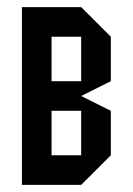

<svg xmlns="http://www.w3.org/2000/svg" viewBox="-20 -520 373 540"><path d="M125 -291.7H208.3V-416.7H125ZM125 -83.3H208.3V-208.3H125ZM208.3 0H41.7V-500H208.3L291.7 -416.7V-291.7L208.3 -250L291.7 -208.3V-83.3Z"/></svg>

Font: Yulong
Style: Regular
Weight: 400
Designer: GGBotNet
Foundry: f0n7.com
Version: 1.00